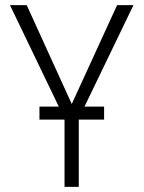

<svg xmlns="http://www.w3.org/2000/svg" viewBox="-20 -731 562 751"><path d="M387.2 -263.2H288.1V0H232.4V-263.2H134.3V-314H210L19 -710.9H84.5L260.7 -324.2L438 -710.9H502L310.5 -314H387.2Z"/></svg>

Font: Roboto Condensed Light
Style: Regular
Weight: 300
Designer: Google
Version: Version 2.134; 2016